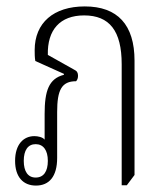

<svg xmlns="http://www.w3.org/2000/svg" viewBox="-20 -573 522 598"><path d="M92 5C133 5 158 -23 158 -81V-224C158 -293 172 -320 217 -320C221 -324 223 -330 223 -337C223 -346 220 -352 211 -356L129 -402C127 -480 167 -525 242 -525C321 -525 359 -477 359 -373V4H375L399 -28V-384C399 -496 346 -553 244 -553C147 -553 88 -502 88 -417C88 -406 88 -394 90 -383L179 -343V-340C132 -328 119 -290 119 -218V-138C113 -146 98 -149 87 -149C53 -149 27 -123 27 -72C27 -22 52 5 92 5ZM91 -20C67 -20 54 -39 54 -72C54 -105 67 -124 91 -124C115 -124 129 -105 129 -72C129 -39 116 -20 91 -20Z"/></svg>

Font: Noto Serif Thai ExtraCondensed ExtraLight
Style: Regular
Weight: 200
Width: 2
Designer: Monotype Design Team
Foundry: Monotype Imaging Inc.
Version: Version 2.002